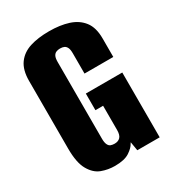

<svg xmlns="http://www.w3.org/2000/svg" viewBox="-153 -684 702 780"><g transform="rotate(-30 198.5 -294.0)"><path d="M157 10Q125 10 95.5 -1Q66 -12 46.5 -46Q27 -80 27 -146V-464Q27 -515 48.5 -544.5Q70 -574 108 -586Q146 -598 198 -598Q249 -598 288 -585.5Q327 -573 349.5 -544Q372 -515 372 -464V-377H237V-472Q237 -490 232.5 -499Q228 -508 220.5 -511.5Q213 -515 201 -515Q191 -515 183 -511.5Q175 -508 170.5 -499Q166 -490 166 -472V-112Q166 -95 170.5 -85Q175 -75 183 -72Q191 -69 201 -69Q218 -69 227.5 -79Q237 -89 237 -112V-226H201V-304H372V0H267L260 -42Q260 -41 259 -39.5Q258 -38 257 -37Q249 -21 225.5 -5.5Q202 10 157 10Z"/></g></svg>

Font: Alumni Sans Thin ExtraBold
Style: Regular
Weight: 800
Version: Version 1.018